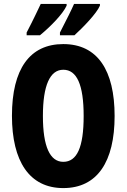

<svg xmlns="http://www.w3.org/2000/svg" viewBox="-20 -950 646 980"><path d="M490 -921V-930H358C347 -904 320 -850 286 -784V-770H360C404 -810 473 -881 490 -921ZM320 -921V-930H188C176 -905 151 -851 116 -784V-770H184C239 -815 301 -879 320 -921ZM565 -358C565 -591 478 -725 303 -725C132 -725 41 -598 41 -359C41 -127 130 10 303 10C477 10 565 -125 565 -358ZM199 -358C199 -514 235 -594 303 -594C372 -594 407 -518 407 -358C407 -198 373 -124 303 -124C235 -124 199 -202 199 -358Z"/></svg>

Font: Noto Sans Armenian ExtraCondensed ExtraBold
Style: Regular
Weight: 800
Width: 2
Designer: Monotype Design Team
Foundry: Monotype Imaging Inc.
Version: Version 2.008